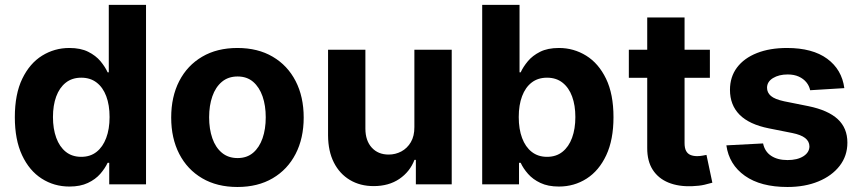

<svg xmlns="http://www.w3.org/2000/svg" viewBox="-20 -747 3489 778"><path d="M261.4 8.9Q199.2 8.9 149 -23.3Q98.7 -55.4 69.4 -118.1Q40.1 -180.8 40.1 -272Q40.1 -365.8 70.3 -428.1Q100.5 -490.4 150.7 -521.5Q201 -552.6 261 -552.6Q306.8 -552.6 337.5 -537.1Q368.3 -521.7 387.3 -498.8Q406.2 -475.9 416.2 -453.8H420.8V-727.3H571.7V0H422.6V-87.4H416.2Q405.5 -64.6 386.2 -42.4Q366.8 -20.2 336.1 -5.7Q305.4 8.9 261.4 8.9ZM309.3 -111.5Q345.9 -111.5 371.3 -131.6Q396.7 -151.6 410.3 -187.9Q424 -224.1 424 -272.7Q424 -321.4 410.5 -357.2Q397 -393.1 371.4 -412.6Q345.9 -432.2 309.3 -432.2Q272 -432.2 246.4 -411.9Q220.9 -391.7 207.7 -355.8Q194.6 -320 194.6 -272.7Q194.6 -225.1 207.9 -188.7Q221.2 -152.3 246.6 -131.9Q272 -111.5 309.3 -111.5Z M942.1 10.7Q859.4 10.7 799.2 -24.7Q739 -60 706.3 -123.4Q673.7 -186.8 673.7 -270.6Q673.7 -355.1 706.3 -418.5Q739 -481.9 799.2 -517.2Q859.4 -552.6 942.1 -552.6Q1024.9 -552.6 1085 -517.2Q1145.2 -481.9 1177.9 -418.5Q1210.6 -355.1 1210.6 -270.6Q1210.6 -186.8 1177.9 -123.4Q1145.2 -60 1085 -24.7Q1024.9 10.7 942.1 10.7ZM942.8 -106.5Q980.5 -106.5 1005.7 -128Q1030.9 -149.5 1043.9 -186.8Q1056.8 -224.1 1056.8 -271.7Q1056.8 -319.2 1043.9 -356.5Q1030.9 -393.8 1005.7 -415.5Q980.5 -437.1 942.8 -437.1Q904.8 -437.1 879.1 -415.5Q853.3 -393.8 840.4 -356.5Q827.4 -319.2 827.4 -271.7Q827.4 -224.1 840.4 -186.8Q853.3 -149.5 879.1 -128Q904.8 -106.5 942.8 -106.5Z M1659.1 -232.2V-545.5H1810.4V0H1665.1V-99.1H1659.4Q1641 -51.1 1598.2 -22Q1555.4 7.1 1494 7.1Q1439.3 7.1 1397.7 -17.8Q1356.2 -42.6 1332.9 -88.4Q1309.7 -134.2 1309.3 -198.2V-545.5H1460.6V-225.1Q1460.9 -176.8 1486.5 -148.8Q1512.1 -120.7 1555 -120.7Q1582.4 -120.7 1606.2 -133.3Q1630 -146 1644.7 -170.8Q1659.4 -195.7 1659.1 -232.2Z M1933.9 0V-727.3H2085.2V-453.8H2089.8Q2099.8 -475.9 2118.8 -498.8Q2137.8 -521.7 2168.5 -537.1Q2199.2 -552.6 2245 -552.6Q2304.7 -552.6 2355.1 -521.5Q2405.5 -490.4 2435.7 -428.1Q2465.9 -365.8 2465.9 -272Q2465.9 -180.8 2436.6 -118.1Q2407.3 -55.4 2357.1 -23.3Q2306.8 8.9 2244.7 8.9Q2200.6 8.9 2169.9 -5.7Q2139.2 -20.2 2119.7 -42.4Q2100.1 -64.6 2089.8 -87.4H2083.1V0ZM2082 -272.7Q2082 -224.1 2095.5 -187.9Q2109 -151.6 2134.6 -131.6Q2160.2 -111.5 2196.7 -111.5Q2233.7 -111.5 2259.2 -131.9Q2284.8 -152.3 2298.1 -188.7Q2311.4 -225.1 2311.4 -272.7Q2311.4 -320 2298.3 -355.8Q2285.2 -391.7 2259.6 -411.9Q2234 -432.2 2196.7 -432.2Q2159.8 -432.2 2134.4 -412.6Q2109 -393.1 2095.5 -357.2Q2082 -321.4 2082 -272.7Z M2856.5 -545.5V-431.8H2528.1V-545.5ZM2602.6 -676.1H2753.9V-167.6Q2753.9 -146.7 2760.3 -135.1Q2766.7 -123.6 2778.2 -119Q2789.8 -114.3 2805 -114.3Q2815.7 -114.3 2826.3 -116.3Q2837 -118.3 2842.7 -119.3L2866.5 -6.7Q2855.1 -3.2 2834.5 1.6Q2813.9 6.4 2784.4 7.5Q2729.8 9.6 2688.7 -7.1Q2647.7 -23.8 2625 -58.9Q2602.3 -94.1 2602.6 -147.7Z M3401.3 -389.9 3262.8 -381.4Q3259.2 -399.1 3247.5 -413.5Q3235.8 -427.9 3216.8 -436.6Q3197.8 -445.3 3171.5 -445.3Q3136.4 -445.3 3112.2 -430.6Q3088.1 -415.8 3088.1 -391.3Q3088.1 -371.8 3103.7 -358.3Q3119.3 -344.8 3157.3 -336.6L3256 -316.8Q3335.6 -300.4 3374.6 -264.2Q3413.7 -228 3413.7 -169Q3413.7 -115.4 3382.3 -74.9Q3350.9 -34.4 3296.3 -11.9Q3241.8 10.7 3170.8 10.7Q3062.5 10.7 2998.4 -34.6Q2934.3 -79.9 2923.3 -158L3072.1 -165.8Q3078.8 -132.8 3104.8 -115.6Q3130.7 -98.4 3171.2 -98.4Q3210.9 -98.4 3235.3 -113.8Q3259.6 -129.3 3259.9 -153.8Q3259.6 -174.4 3242.5 -187.7Q3225.5 -201 3190 -208.1L3095.5 -226.9Q3015.6 -242.9 2976.7 -282.3Q2937.9 -321.7 2937.9 -382.8Q2937.9 -435.4 2966.4 -473.4Q2995 -511.4 3047.1 -532Q3099.1 -552.6 3169 -552.6Q3272.4 -552.6 3331.9 -508.9Q3391.3 -465.2 3401.3 -389.9Z"/></svg>

Font: InterMG
Style: Bold
Weight: 700
Designer: Rasmus Andersson
Foundry: rsms
Version: Version 3.019;December 26, 2023;FontCreator 15.0.0.2955 64-b